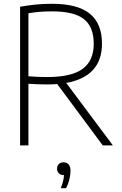

<svg xmlns="http://www.w3.org/2000/svg" viewBox="-20 -767 642 1013"><path d="M86 0V-731.5Q123 -738 163.8 -742.5Q204.5 -747 255.5 -747Q388.5 -747 453.2 -695.2Q518 -643.5 518 -536.5Q518 -363.5 329.5 -329.5L575.5 0H522L282 -323.5Q257 -321.5 229 -321.5Q197.5 -321.5 175 -322.5Q152.5 -323.5 130 -325V0ZM227.5 -360.5Q358 -360.5 416.2 -403.8Q474.5 -447 474.5 -536Q474.5 -625 423 -666Q371.5 -707 254.5 -707Q217 -707 188.2 -704.5Q159.5 -702 130 -697V-364.5Q158.5 -362.5 179 -361.5Q199.5 -360.5 227.5 -360.5ZM300.5 226Q309 205 313 188.2Q317 171.5 318 157H316.5Q300.5 157 290.8 147.5Q281 138 281 122.5Q281 108 290.2 98.8Q299.5 89.5 314.5 89.5Q352 89.5 352 135.5Q352 154 346.2 178.5Q340.5 203 328.5 226Z"/></svg>

Font: Encode Sans Semi Condensed ExtraLight
Style: Regular
Weight: 200
Width: 4
Designer: Multiple Designers
Foundry: Impallari Type
Version: Version 3.000; ttfautohint (v1.8.3) -l 8 -r 50 -G 200 -x 14 